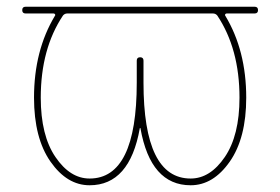

<svg xmlns="http://www.w3.org/2000/svg" viewBox="-20 -540 832 570"><path d="M167 -494Q101 -395 101 -250Q101 -138 144.5 -74Q188 -10 246 -10Q386 -10 386 -295V-360Q386 -370 396 -370Q406 -370 406 -360V-295Q406 -10 546 -10Q604 -10 647.5 -74Q691 -138 691 -250Q691 -395 625 -494Q620 -500 612 -500H180Q172 -500 167 -494ZM56 -500Q46 -500 46 -510Q46 -520 56 -520H161H186H606H631H736Q746 -520 746 -510Q746 -500 736 -500H653Q650 -500 648.5 -497.5Q647 -495 649 -493Q711 -390 711 -250Q711 -130 662 -60Q613 10 546 10Q427 10 397 -159Q397 -160 396 -160Q395 -160 395 -159Q365 10 246 10Q179 10 130 -60Q81 -130 81 -250Q81 -390 143 -493Q145 -495 143.5 -497.5Q142 -500 139 -500Z"/></svg>

Font: Rounded Mplus 1c Thin
Style: Regular
Weight: 250
Version: Version 1.059.20150529